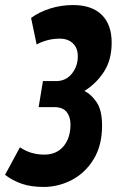

<svg xmlns="http://www.w3.org/2000/svg" viewBox="-28 -730 485 760"><path d="M-8 -38 51 -147Q93 -118 147 -118Q196 -118 223.5 -151Q251 -184 251 -237Q251 -268 235.5 -287Q220 -306 187 -306H125L142 -409H194Q233 -409 256.5 -438.5Q280 -468 280 -507Q280 -540 260.5 -558.5Q241 -577 209 -577Q182 -577 158.5 -570.5Q135 -564 117 -554L95 -659Q128 -683 171 -696.5Q214 -710 261 -710Q335 -710 374.5 -671.5Q414 -633 414 -561Q414 -493 383.5 -446Q353 -399 306 -370Q333 -357 354.5 -325.5Q376 -294 376 -232Q376 -154 342.5 -99.5Q309 -45 256 -17.5Q203 10 145 10Q95 10 58.5 -2.5Q22 -15 -8 -38Z"/></svg>

Font: Georama Condensed
Style: Bold Italic
Weight: 700
Width: 3
Italic angle: -9°
Designer: Jean-Baptiste Levee
Foundry: Production Type
Version: Version 1.000